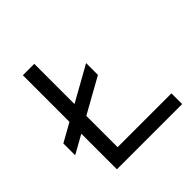

<svg xmlns="http://www.w3.org/2000/svg" viewBox="-173 -807 953 953"><g transform="rotate(-45 304.0 -330.0)"><path d="M384.8 -481V-397.9L200.2 -294.9V-75.2H578.1V0H120.1V-250L22.9 -195.8V-278.8L120.1 -333V-660.2H200.2V-377.9Z"/></g></svg>

Font: Human Sans
Style: Regular
Weight: 400
Designer: Tim Radville
Foundry: Continuum
Version: Version 1.000;FEAKit 1.0